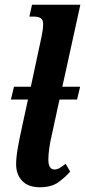

<svg xmlns="http://www.w3.org/2000/svg" viewBox="-20 -780 359 810"><path d="M148 10Q99 10 73.5 -17Q48 -44 48 -87Q48 -115 55 -155.5Q62 -196 75 -254L98 -360H26L39 -414H110L155 -624Q158 -638 160 -652.5Q162 -667 162 -679Q162 -697 151.5 -703.5Q141 -710 122 -710H104L115 -760H319L243 -414H318L305 -360H231L199 -213Q192 -184 188 -155.5Q184 -127 184 -107Q184 -65 210 -65Q221 -65 232 -71.5Q243 -78 257 -89L276 -56Q256 -33 226.5 -11.5Q197 10 148 10Z"/></svg>

Font: Noto Serif ExtraCondensed
Style: Bold Italic
Weight: 700
Width: 2
Italic angle: -12°
Designer: Monotype Design Team
Foundry: Monotype Imaging Inc.
Version: Version 2.013; ttfautohint (v1.8.4.7-5d5b)